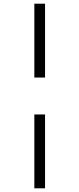

<svg xmlns="http://www.w3.org/2000/svg" viewBox="-20 -731 429 1040"><path d="M166 -711H224V-311H166ZM166 -111H224V289H166Z"/></svg>

Font: Ysabeau
Style: Regular
Weight: 400
Designer: Christian Thalmann (Catharsis Fonts)
Version: Version 0.003